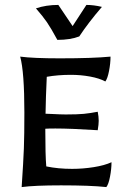

<svg xmlns="http://www.w3.org/2000/svg" viewBox="-20 -757 516 780"><path d="M79 -300Q79 -465 62 -527Q115 -520 223 -520Q356 -520 429 -527Q429 -500 423 -469Q417 -438 408 -426Q384 -439 346 -446Q308 -453 268 -453Q215 -453 170 -445Q166 -361 165 -295L190 -294Q228 -292 247 -292Q295 -292 320.5 -294.5Q346 -297 377 -303Q381 -283 381 -266Q381 -252 377 -228Q267 -235 205 -235Q176 -235 164 -234Q164 -125 168 -81Q216 -71 273 -71Q317 -71 361 -78Q405 -85 433 -98Q433 -71 427 -39.5Q421 -8 412 3Q348 -4 228 -4Q121 -4 68 3Q75 -101 77 -154.5Q79 -208 79 -300ZM126 -723Q167 -737 217 -737L275 -651L331 -737Q361 -737 394 -729Q339 -665 302 -609Q266 -595 213 -595Q187 -643 170.5 -667Q154 -691 126 -723Z"/></svg>

Font: Mirza
Style: Regular
Weight: 400
Designer: Arabic design by Kourosh Beigpour, Latin design by Eduardo Tunni, engineering by Lasse Fister
Version: Version 1.0010g